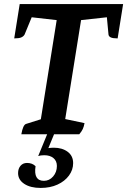

<svg xmlns="http://www.w3.org/2000/svg" viewBox="-20 -661 626 945"><path d="M85 0Q93 -46 108 -51L181 -74L259 -562L136 -576L101 -491Q96 -482 85 -477Q74 -472 50 -472L77 -641H586L559 -472Q535 -472 525 -477Q515 -482 514 -491L506 -576L379 -562L301 -75L396 -55Q393 -38 387.5 -26Q382 -14 370 0ZM180 264Q130 264 99.5 244Q69 224 69 191Q69 169 81 155Q93 141 113 141Q139 141 155 157Q144 229 196 229Q223 229 241.5 207.5Q260 186 260 156Q260 131 243 117Q226 103 198 103Q180 103 168 107L212 0H246L218 68Q232 66 245 66Q286 66 313 86Q340 106 340 142Q340 175 319.5 203Q299 231 263 247.5Q227 264 180 264Z"/></svg>

Font: Petrona
Style: Bold Italic
Weight: 700
Italic angle: -9°
Designer: Ringo R. Seeber
Foundry: Ringo R. Seeber
Version: Version 2.001; ttfautohint (v1.8.3)